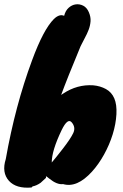

<svg xmlns="http://www.w3.org/2000/svg" viewBox="-24 -829 574 898"><path d="M191 3 166 26Q146 40 127 43L128 44L123 48Q52 54 18 17Q-17 -22 3 -85Q47 -334 126 -547Q179 -691 228 -740Q254 -765 276 -755Q282 -779 297 -792.5Q312 -806 330 -808.5Q348 -811 365 -802.5Q382 -794 391.5 -772Q401 -750 399.5 -729.5Q398 -709 390.5 -689.5Q383 -670 372.5 -651Q362 -632 353 -613Q289 -459 262 -385L271 -391Q337 -435 412 -430Q445 -427 471.5 -412.5Q498 -398 510.5 -369Q523 -340 520.5 -294.5Q518 -249 503 -200.5Q488 -152 462.5 -106Q437 -60 406 -26Q336 51 271 32Q243 36 206 6Q198 -1 191 -5ZM218 -69Q233 -86 269.5 -133Q306 -180 318.5 -206.5Q331 -233 312 -256Q293 -280 264 -220Q218 -124 218 -69Z"/></svg>

Font: Knewave
Style: Regular
Weight: 400
Designer: Tyler Finck
Foundry: Tyler Finck
Version: Version 1.001